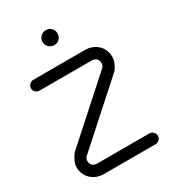

<svg xmlns="http://www.w3.org/2000/svg" viewBox="-179 -818 806 908"><g transform="rotate(-30 224.0 -363.5)"><path d="M50 -494Q38 -494 29 -502.5Q20 -511 20 -523Q20 -535 29 -544Q38 -553 50 -553H331Q355 -553 373 -545Q391 -537 403.5 -524Q416 -511 422 -494.5Q428 -478 428 -461Q428 -444 420.5 -426.5Q413 -409 401 -395L89 -115Q79 -105 79 -93Q79 -59 117 -59H399Q410 -59 419 -50.5Q428 -42 428 -29Q428 -17 419 -8.5Q410 0 399 0H117Q75 0 47.5 -26.5Q20 -53 20 -92Q20 -108 28.5 -126Q37 -144 48 -158L361 -439Q369 -447 369 -460Q369 -494 331 -494ZM189.5 -657Q177 -669 177 -686Q177 -703 189.5 -715Q202 -727 219 -727Q236 -727 247.5 -715Q259 -703 259 -686Q259 -669 247.5 -657Q236 -645 219 -645Q202 -645 189.5 -657Z"/></g></svg>

Font: VDS
Style: Thin
Weight: 100
Width: 0
Designer: artmaker
Foundry: artmaker
Version: Version 1.000 2012 initial release